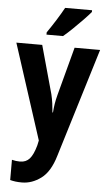

<svg xmlns="http://www.w3.org/2000/svg" viewBox="-65 -807 609 1087"><g transform="rotate(5 240.0 -263.0)"><path d="M2 -546H149L225 -272Q231 -247 234.5 -221.5Q238 -196 240 -170H243Q245 -196 248.5 -219Q252 -242 260 -272L333 -546H478L289 72Q262 164 210.5 202Q159 240 102 240Q82 240 66 238Q50 236 35 232V117Q58 123 81 123Q115 123 135.5 100Q156 77 171 23L177 -5ZM413 -756Q398 -738 371.5 -710.5Q345 -683 315.5 -654.5Q286 -626 262 -606H168V-619Q193 -655 217.5 -694Q242 -733 260 -766H413Z"/></g></svg>

Font: Noto Sans Tamil Condensed
Style: Bold
Weight: 700
Width: 3
Designer: Jelle Bosma - Monotype Design Team
Foundry: Monotype Imaging Inc.
Version: Version 2.004; ttfautohint (v1.8.4.7-5d5b)